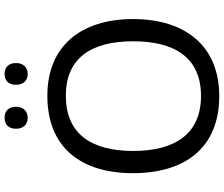

<svg xmlns="http://www.w3.org/2000/svg" viewBox="-88 -860 958 821"><g transform="rotate(-90 390.5 -449.0)"><path d="M251 -859C251 -825 272 -809 298 -809C323 -809 345 -825 345 -859C345 -894 323 -908 298 -908C272 -908 251 -894 251 -859ZM439 -859C439 -825 460 -809 485 -809C510 -809 532 -825 532 -859C532 -894 510 -908 485 -908C460 -908 439 -894 439 -859ZM720 -358C720 -580 606 -725 392 -725C168 -725 61 -578 61 -359C61 -138 168 10 391 10C606 10 720 -137 720 -358ZM156 -358C156 -538 230 -646 392 -646C553 -646 625 -538 625 -358C625 -178 553 -68 391 -68C230 -68 156 -178 156 -358Z"/></g></svg>

Font: Noto Sans Cypriot
Style: Regular
Weight: 400
Designer: Monotype Design Team
Foundry: Monotype Imaging Inc.
Version: Version 2.002